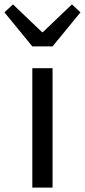

<svg xmlns="http://www.w3.org/2000/svg" viewBox="-55 -853 386 873"><path d="M92 0H184V-543H92ZM92 -642H184L311 -797L272 -833L140 -707H136L4 -833L-35 -797Z"/></svg>

Font: Noto Sans HK
Style: Regular
Weight: 400
Designer: Ryoko NISHIZUKA 西塚涼子 (kana, bopomofo & ideographs); Paul D. Hunt (Latin, Greek & Cyrillic); Sandoll Communications 산돌커뮤니
Foundry: Adobe
Version: Version 2.004;hotconv 1.0.118;makeotfexe 2.5.65603